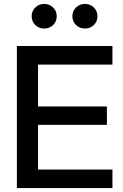

<svg xmlns="http://www.w3.org/2000/svg" viewBox="-20 -963 629 983"><path d="M66.4 0V-727.5H555.7V-632.3H174.8V-418H527.3V-323.7H174.8V-95.2H555.7V0ZM415 -816.9Q387.7 -816.9 369.1 -835Q350.6 -853 350.6 -879.9Q350.6 -906.2 369.1 -924.6Q387.7 -942.9 415 -942.9Q441.9 -942.9 460.4 -924.6Q479 -906.2 479 -879.9Q479 -853 460.4 -835Q441.9 -816.9 415 -816.9ZM206.1 -816.9Q179.2 -816.9 160.6 -835Q142.1 -853 142.1 -879.9Q142.1 -906.2 160.6 -924.6Q179.2 -942.9 206.1 -942.9Q233.4 -942.9 252 -924.6Q270.5 -906.2 270.5 -879.9Q270.5 -853 252 -835Q233.4 -816.9 206.1 -816.9Z"/></svg>

Font: Inter Display Medium
Style: Regular
Weight: 500
Designer: Rasmus Andersson
Foundry: rsms
Version: Version 4.001;git-9221beed3